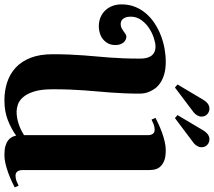

<svg xmlns="http://www.w3.org/2000/svg" viewBox="-70 -900 978 878"><g transform="rotate(90 419.0 -461.0)"><path d="M689 7.8Q664.1 7.8 647.9 3.2Q631.8 -1.5 621.8 -9.3Q611.8 -17.1 606.9 -26.6Q602.1 -36.1 600.1 -45.9Q569.3 -23.4 529.3 -7.8Q489.3 7.8 439 7.8Q394 7.8 355.7 -4.9Q317.4 -17.6 288.8 -44.2Q260.3 -70.8 244.1 -112.5Q228 -154.3 228 -212.9Q228 -255.9 229.5 -290Q231 -324.2 233.2 -354.2Q235.4 -384.3 238 -412.1Q240.7 -439.9 242.9 -470.2Q245.1 -500.5 246.6 -535.2Q248 -569.8 248 -613.8Q248 -627.4 245.4 -639.9Q242.7 -652.3 236.6 -661.9Q230.5 -671.4 219.7 -677.2Q209 -683.1 192.9 -683.1Q177.2 -683.1 153.8 -675.5Q130.4 -668 108.6 -653.6Q86.9 -639.2 71.5 -617.9Q56.2 -596.7 56.2 -569.8Q56.2 -554.2 60.3 -544.9Q64.5 -535.6 69.8 -531Q75.2 -526.4 80.8 -525.1Q86.4 -523.9 88.9 -523.9Q101.1 -523.9 108.9 -528.1Q116.7 -532.2 123 -536.9Q129.4 -541.5 135 -545.7Q140.6 -549.8 147.9 -549.8Q153.8 -549.8 160.4 -547.1Q167 -544.4 172.6 -538.6Q178.2 -532.7 182.1 -523.2Q186 -513.7 186 -500Q186 -480.5 178.5 -466.3Q170.9 -452.1 158.9 -442.6Q147 -433.1 131.6 -428.5Q116.2 -423.8 101.1 -423.8Q77.6 -423.8 58.8 -431.9Q40 -439.9 26.9 -454.1Q13.7 -468.3 6.8 -487.3Q0 -506.3 0 -527.8Q0 -561.5 11.2 -589.6Q22.5 -617.7 42 -640.1Q61.5 -662.6 87.2 -679.4Q112.8 -696.3 142.1 -707.5Q171.4 -718.8 202.1 -724.4Q232.9 -730 262.2 -730Q295.9 -730 319.6 -722.9Q343.3 -715.8 359.6 -704.6Q376 -693.4 385.5 -679.7Q395 -666 400.1 -653.1Q405.3 -640.1 406.7 -629.6Q408.2 -619.1 408.2 -613.8Q408.2 -574.2 406.7 -541.3Q405.3 -508.3 403.1 -478Q400.9 -447.8 398.2 -418.7Q395.5 -389.6 393.3 -358.2Q391.1 -326.7 389.6 -291.3Q388.2 -255.9 388.2 -212.9Q388.2 -159.7 398.7 -127.2Q409.2 -94.7 424.8 -77.1Q440.4 -59.6 458.3 -53.7Q476.1 -47.9 490.2 -47.9Q517.1 -47.9 544.7 -56.6Q572.3 -65.4 598.1 -82V-647.9Q598.1 -662.1 592 -670.7Q585.9 -679.2 573.2 -679.2Q559.6 -679.2 547.9 -674.3Q536.1 -669.4 526.9 -665L519 -683.1Q531.2 -689.5 548.8 -697.5Q566.4 -705.6 586.4 -712.9Q606.4 -720.2 627.4 -725.1Q648.4 -730 667 -730Q700.2 -730 718.5 -721.4Q736.8 -712.9 745.6 -700.4Q754.4 -688 756.1 -673.8Q757.8 -659.7 757.8 -648.9V-74.2Q757.8 -60.1 764.2 -51.5Q770.5 -43 783.2 -43Q796.4 -43 808.1 -47.6Q819.8 -52.2 829.1 -57.1L836.9 -39.1Q824.7 -32.7 807.1 -24.7Q789.6 -16.6 769.5 -9.3Q749.5 -2 728.5 2.9Q707.5 7.8 689 7.8ZM366.2 -783.7 437 -902.8Q444.8 -915.5 454.8 -922.6Q464.8 -929.7 476.1 -929.7Q491.7 -929.7 502.4 -919.7Q513.2 -909.7 513.2 -893.1Q513.2 -883.3 507.8 -874Q502.4 -864.7 494.1 -857.9L380.4 -772ZM506.3 -783.7 577.1 -902.8Q585 -915.5 595 -922.6Q605 -929.7 616.2 -929.7Q631.8 -929.7 642.6 -919.7Q653.3 -909.7 653.3 -893.1Q653.3 -883.3 647.9 -874Q642.6 -864.7 634.3 -857.9L520 -772Z"/></g></svg>

Font: Berkshire Swash
Style: Regular
Weight: 700
Designer: Astigmatic (AOETI)
Foundry: Astigmatic (AOETI)
Version: Version 1.000